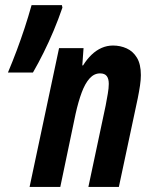

<svg xmlns="http://www.w3.org/2000/svg" viewBox="-20 -734 595 754"><path d="M96.2 0 211.9 -544.9H308.1L303.2 -477.1H306.2Q321.3 -501.5 339.6 -519Q357.9 -536.6 379.2 -545.9Q400.4 -555.2 423.8 -555.2Q452.6 -555.2 477.5 -543.9Q502.4 -532.7 517.8 -507.3Q533.2 -481.9 533.2 -439Q533.2 -420.9 529.8 -397.9Q526.4 -375 521 -348.1L446.8 0H327.1L395 -319.8Q399.4 -343.3 403.3 -365.7Q407.2 -388.2 407.2 -404.8Q407.2 -424.8 399.2 -435.3Q391.1 -445.8 373 -445.8Q349.6 -445.8 331.8 -426Q314 -406.2 300.8 -370.6Q287.6 -335 276.9 -287.1L216.8 0ZM11.2 -449.2Q29.3 -492.2 45.7 -535.9Q62 -579.6 76.7 -624Q91.3 -668.5 104 -713.9H223.1L225.1 -704.1Q209 -657.2 190.2 -612.5Q171.4 -567.9 151.1 -527.1Q130.9 -486.3 109.4 -449.2Z"/></svg>

Font: Open Sans Condensed
Style: Italic
Weight: 400
Width: 3
Italic angle: -12°
Designer: Monotype Design Team
Foundry: Monotype Imaging Inc.
Version: Version 3.000